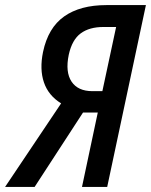

<svg xmlns="http://www.w3.org/2000/svg" viewBox="-65 -734 593 754"><path d="M-45 0 175 -328Q125 -359 107.5 -410.5Q90 -462 104 -530Q124 -625 187 -669.5Q250 -714 353 -714H508L356 0H257L319 -292H261L71 0ZM298 -376H337L391 -628H341Q286 -628 252 -603Q218 -578 205 -519Q191 -451 216 -413.5Q241 -376 298 -376Z"/></svg>

Font: Noto Sans Condensed Medium
Style: Italic
Weight: 500
Width: 3
Italic angle: -12°
Designer: Monotype Design Team
Foundry: Monotype Imaging Inc.
Version: Version 2.013; ttfautohint (v1.8.4.7-5d5b)